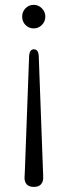

<svg xmlns="http://www.w3.org/2000/svg" viewBox="-20 -588 270 771"><path d="M116 162.5Q96 162.5 87.2 152.2Q78.5 142 78.5 126.5Q78.5 115 80 94.5L97 -365Q99.5 -390 116 -390Q133 -390 135.5 -366L152.5 94.5Q153 103 153.2 112Q153.5 121 153.5 126.5Q153.5 142 144.5 152.2Q135.5 162.5 116 162.5ZM115.5 -568.5Q134.5 -568.5 148.2 -554.5Q162 -540.5 162 -521.5Q162 -501.5 148.2 -487.8Q134.5 -474 115.5 -474Q95.5 -474 82.2 -487.8Q69 -501.5 69 -521.5Q69 -540.5 82.2 -554.5Q95.5 -568.5 115.5 -568.5Z"/></svg>

Font: Fraunces 144pt S100 Light
Style: Regular
Weight: 300
Version: Version 1.000; ttfautohint (v1.8.3)